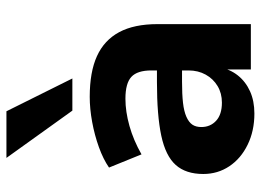

<svg xmlns="http://www.w3.org/2000/svg" viewBox="-127 -673 811 597"><g transform="rotate(-90 278.5 -374.5)"><path d="M224 11Q170 11 127 -10Q84 -31 60 -67Q36 -103 36 -148Q36 -202 64 -233.5Q92 -265 155 -278.5Q218 -292 322 -292H375V-214H323Q284 -214 257.5 -211Q231 -208 214 -200.5Q197 -193 189.5 -182Q182 -171 182 -154Q182 -126 201.5 -108Q221 -90 258 -90Q287 -90 309.5 -103.5Q332 -117 345 -140.5Q358 -164 358 -194V-309Q358 -353 338 -371.5Q318 -390 270 -390Q230 -390 185.5 -377.5Q141 -365 97 -340L56 -441Q82 -459 119.5 -472.5Q157 -486 198 -493.5Q239 -501 276 -501Q353 -501 402.5 -478.5Q452 -456 477 -409.5Q502 -363 502 -290V0H361V-99H368Q362 -65 342.5 -40.5Q323 -16 293 -2.5Q263 11 224 11ZM233 -555 86 -760H231L333 -555Z"/></g></svg>

Font: Nunito Sans 12pt ExtraBold
Style: Regular
Weight: 800
Designer: Vernon Adams
Foundry: Vernon Adams
Version: Version 3.101;gftools[0.9.27]